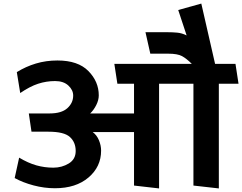

<svg xmlns="http://www.w3.org/2000/svg" viewBox="-20 -1037 1353 1073"><path d="M729 0V-299H498Q521 -282 533 -253Q545 -224 545 -195Q545 -105 474.5 -45Q404 15 287 15Q227 15 167 -1Q107 -17 62 -42L87 -156Q137 -126 183 -113Q229 -100 278 -100Q326 -100 364.5 -123.5Q403 -147 403 -193Q403 -242 370.5 -271.5Q338 -301 251 -301H156L141 -403H257Q324 -403 356.5 -432.5Q389 -462 389 -503Q389 -534 362 -559Q335 -584 288 -584Q239 -584 193 -569Q147 -554 93 -517L74 -634Q124 -665 180.5 -682Q237 -699 301 -699Q416 -699 474 -640Q532 -581 532 -504Q532 -478 518 -450Q504 -422 484 -403H729V-569H636L619 -680H1052Q1022 -710 997 -723.5Q972 -737 920 -737H820L793 -857H914Q945 -857 971 -854.5Q997 -852 1023 -839L976 -981L1105 -1017L1182 -680H1296L1313 -569H1203V16L1061 0V-569H869V16Z"/></svg>

Font: Palanquin Dark
Style: Regular
Weight: 400
Designer: Pria Ravichandran
Version: Version 1.000